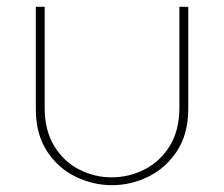

<svg xmlns="http://www.w3.org/2000/svg" viewBox="-20 -530 657 563"><path d="M308 13Q253 13 201.5 -12Q150 -37 117.5 -87Q85 -137 85 -211V-510H111V-215Q111 -147 139.5 -101Q168 -55 213 -32.5Q258 -10 307 -10Q358 -10 403.5 -33Q449 -56 477.5 -101.5Q506 -147 506 -215V-510H532V-211Q532 -137 499 -87Q466 -37 415 -12Q364 13 308 13Z"/></svg>

Font: MuseoModerno SemiBold Thin
Style: Regular
Weight: 250
Version: Version 1.001